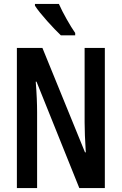

<svg xmlns="http://www.w3.org/2000/svg" viewBox="-20 -958 620 978"><path d="M280 -938H158V-929C183 -889 255 -811 290 -778H363V-790C339 -824 299 -894 280 -938ZM514 0V-714H411V-335C411 -296 413 -245 417 -182H413L196 -714H66V0H169V-387C169 -428 167 -480 162 -542H166L384 0Z"/></svg>

Font: Noto Sans Display Condensed Medium
Style: Regular
Weight: 500
Width: 3
Designer: Monotype Design Team
Foundry: Monotype Imaging Inc.
Version: Version 1.900